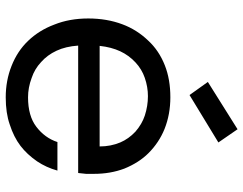

<svg xmlns="http://www.w3.org/2000/svg" viewBox="-108 -720 837 660"><g transform="rotate(90 310.0 -389.5)"><path d="M310.1 -480Q278.3 -480 247.1 -469.2Q217.3 -459 193.8 -437Q169.4 -414.1 155.8 -384.8Q141.6 -354.5 137.2 -314H482.9Q482.9 -352.1 469.2 -384.8Q457 -413.6 432.1 -437Q406.2 -459.5 377 -469.2Q343.8 -480 310.1 -480ZM43 -274.9Q43 -338.9 63 -392.1Q81.5 -441.9 119.1 -481Q153.3 -518.1 204.1 -538.1Q252 -557.1 314 -557.1Q372.6 -557.1 422.9 -537.1Q469.7 -518.1 505.9 -481.9Q538.6 -449.2 559.1 -398.9Q577.1 -351.1 577.1 -294.9V-267.1L574.2 -240.2H136.2Q139.2 -197.3 153.8 -166Q168.5 -134.3 192.9 -112.8Q216.8 -90.3 248 -80.1Q280.8 -67.9 314 -67.9Q377.9 -67.9 415 -96.2Q453.6 -125.5 467.8 -168.9H565.9Q555.2 -130.4 534.2 -99.1Q510.3 -64.5 481 -42Q450.2 -18.6 407.2 -4.9Q368.2 8.8 314 8.8Q256.3 8.8 206.1 -11.2Q155.3 -31.2 120.1 -67.9Q83.5 -106 64 -158.2Q43 -210.4 43 -274.9ZM261.2 -686 423.8 -788.1 469.2 -722.2 306.2 -623Z"/></g></svg>

Font: PoppinsZ
Style: Regular
Weight: 400
Designer: Ninad Kale (Devanagari), Jonny Pinhorn (Latin)
Foundry: Indian Type Foundry
Version: Version 3.002;FEAKit 1.0